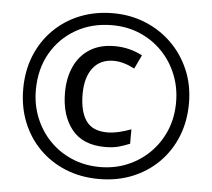

<svg xmlns="http://www.w3.org/2000/svg" viewBox="-52 -781 936 847"><g transform="rotate(5 416.0 -357.0)"><path d="M416 10Q336 10 269 -17Q202 -44 152.5 -93.5Q103 -143 76 -210Q49 -277 49 -357Q49 -437 76 -504Q103 -571 152.5 -620.5Q202 -670 269 -697Q336 -724 416 -724Q492 -724 558.5 -697Q625 -670 675.5 -620.5Q726 -571 754.5 -504Q783 -437 783 -357Q783 -277 756 -210Q729 -143 679.5 -93.5Q630 -44 563 -17Q496 10 416 10ZM416 -43Q480 -43 536 -66Q592 -89 635 -131.5Q678 -174 702 -231Q726 -288 726 -357Q726 -422 703 -479Q680 -536 638.5 -579Q597 -622 540.5 -646.5Q484 -671 416 -671Q326 -671 255.5 -630.5Q185 -590 145 -519.5Q105 -449 105 -357Q105 -292 128 -235Q151 -178 192.5 -135Q234 -92 291 -67.5Q348 -43 416 -43ZM431 -133Q332 -133 283 -194.5Q234 -256 234 -357Q234 -422 257 -472.5Q280 -523 325 -551.5Q370 -580 435 -580Q500 -580 558 -550L529 -489Q479 -515 436 -515Q377 -515 344.5 -473Q312 -431 312 -357Q312 -281 340.5 -239.5Q369 -198 435 -198Q458 -198 486.5 -204.5Q515 -211 540 -221V-157Q516 -147 491 -140Q466 -133 431 -133Z"/></g></svg>

Font: Noto Sans Tifinagh
Style: Regular
Weight: 400
Designer: JamraPatel
Foundry: JamraPatel LLC
Version: Version 2.004; ttfautohint (v1.8.4.7-5d5b)